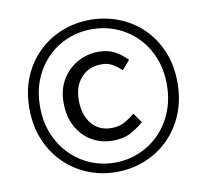

<svg xmlns="http://www.w3.org/2000/svg" viewBox="-81 -820 995 922"><g transform="rotate(-10 416.0 -359.0)"><path d="M415.6 11.4Q342.6 11.4 277.7 -14.6Q212.7 -40.6 162.7 -89.6Q112.6 -138.7 83.8 -207.4Q55 -276.1 55 -361Q55 -446.4 83.8 -514.5Q112.6 -582.7 162.7 -631.1Q212.7 -679.5 277.7 -705Q342.6 -730.5 415.6 -730.5Q488.5 -730.5 554 -705Q619.4 -679.5 669.5 -631.1Q719.6 -582.7 748.3 -514.5Q777.1 -446.4 777.1 -361Q777.1 -276.1 748.3 -207.4Q719.6 -138.7 669.5 -89.6Q619.4 -40.6 554 -14.6Q488.5 11.4 415.6 11.4ZM415.6 -34.3Q478.6 -34.3 534.7 -57.9Q590.9 -81.4 633.7 -124.8Q676.5 -168.3 700.8 -228.1Q725.2 -288 725.2 -361Q725.2 -434.1 700.8 -493.6Q676.5 -553.2 633.7 -595.9Q590.9 -638.7 534.7 -661.7Q478.6 -684.7 415.6 -684.7Q352.6 -684.7 296.8 -661.7Q240.9 -638.7 198.3 -595.9Q155.7 -553.2 131.3 -493.6Q107 -434.1 107 -361Q107 -288 131.3 -228.1Q155.7 -168.3 198.3 -124.8Q240.9 -81.4 296.8 -57.9Q352.6 -34.3 415.6 -34.3ZM424.5 -139.9Q368 -139.9 322.1 -166.5Q276.2 -193.1 248.9 -242.4Q221.6 -291.6 221.6 -360.6Q221.6 -425.8 250.7 -473.2Q279.7 -520.5 326.9 -546.5Q374 -572.5 427.8 -572.5Q475.7 -572.5 508.3 -554.3Q540.9 -536.1 567.3 -508.8L528.8 -464.9Q505.9 -486.9 483.7 -498.7Q461.5 -510.6 431.8 -510.6Q370.3 -510.6 332.9 -468.7Q295.5 -426.9 295.5 -360.6Q295.5 -286.9 331.4 -243.9Q367.2 -200.8 427.9 -200.8Q464.2 -200.8 490.8 -215.3Q517.4 -229.7 542.5 -250.6L575.7 -203.2Q544.5 -176.6 509.6 -158.2Q474.6 -139.9 424.5 -139.9Z"/></g></svg>

Font: Noto Sans HK Thin
Style: Regular
Weight: 100
Designer: Ryoko NISHIZUKA 西塚涼子 (kana, bopomofo & ideographs); Paul D. Hunt (Latin, Greek & Cyrillic); Sandoll Communications 산돌커뮤니
Foundry: Adobe
Version: Version 2.004-H2;hotconv 1.0.118;makeotfexe 2.5.65603